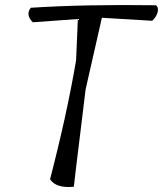

<svg xmlns="http://www.w3.org/2000/svg" viewBox="-20 -746 651 767"><path d="M291 -670 111 -657Q81 -687 103 -715Q321 -729 603 -725Q614 -717 610 -698.5Q606 -680 588 -663L387 -675L322 -389Q315 -328 298.5 -196Q282 -64 275 0Q204 7 180 -30Q247 -288 284 -505Z"/></svg>

Font: Tillana
Style: Regular
Weight: 400
Designer: Lipi Raval (Devanagari, Latin), Jonny Pinhorn (Latin)
Foundry: Indian Type Foundry
Version: Version 2.003;PS 1.0;hotconv 1.0.79;makeotf.lib2.5.61930; tt